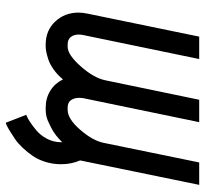

<svg xmlns="http://www.w3.org/2000/svg" viewBox="-42 -498 685 640"><g transform="rotate(90 300.0 -177.5)"><path d="M244.1 -45.4Q229 -26.9 210.9 -14.2Q192.9 -1.5 176.8 3.7Q160.6 8.8 151.1 10.5Q141.6 12.2 135.3 12.2H127.9Q81.1 12.2 51.3 -19.5Q21.5 -51.3 21.5 -97.7Q21.5 -109.9 24.9 -127L101.6 -499.5H176.3L96.2 -112.3Q94.7 -104.5 94.7 -97.7Q94.7 -82 102.8 -71.5Q110.8 -61 127.9 -61H135.3Q162.1 -61 200.7 -104.7Q239.3 -148.4 247.1 -186.5L312 -499.5H386.7L306.6 -112.3Q305.7 -107.4 305.7 -98.6Q305.7 -83.5 313.2 -72.3Q320.8 -61 338.4 -61H345.7Q375.5 -61 411.6 -102.3Q447.8 -143.6 455.6 -180.7L521 -499.5H595.7L514.2 -102.5Q526.9 -73.7 526.9 -39.1Q526.9 -12.2 519.3 12.5Q511.7 37.1 499.5 54.9Q487.3 72.8 472.7 88.4Q458 104 443.1 114.3Q428.2 124.5 416 131.8Q403.8 139.2 396.5 142.6L388.7 145.5L362.3 77.1Q371.1 73.7 383.3 66.2Q395.5 58.6 412.8 44.4Q430.2 30.3 441.9 8.1Q453.6 -14.2 453.6 -39.1V-43Q431.2 -19.5 405.3 -6.1Q379.4 7.3 367.2 9.8Q355 12.2 345.7 12.2H338.4Q306.2 12.2 281.5 -3.4Q256.8 -19 244.1 -45.4Z"/></g></svg>

Font: Anka/Coder
Style: Italic
Weight: 400
Italic angle: -12°
Monospace: yes
Version: Version 001.100